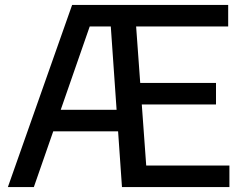

<svg xmlns="http://www.w3.org/2000/svg" viewBox="-20 -760 988 780"><path d="M12 0 273 -740H474L473.5 -652.5H344.5L117.5 0ZM161.5 -226.5 185.5 -314H490.5V-226.5ZM475.5 0 424 -740H907V-652.5H533L574 -87.5H912V0ZM507.5 -335.5V-423H857.5V-335.5Z"/></svg>

Font: Encode Sans SC Condensed Thin Medium
Style: Regular
Weight: 500
Version: Version 3.002